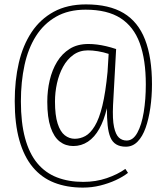

<svg xmlns="http://www.w3.org/2000/svg" viewBox="-20 -730 756 873"><path d="M357 123Q284 123 226.5 100.5Q169 78 129 30Q89 -18 68 -92.5Q47 -167 47 -270Q47 -364 65.5 -444Q84 -524 123.5 -583.5Q163 -643 224.5 -676.5Q286 -710 371 -710Q476 -710 542 -670.5Q608 -631 639.5 -550Q671 -469 671 -347Q671 -291 663.5 -239.5Q656 -188 642 -148.5Q628 -109 605.5 -86Q583 -63 552 -63Q526 -63 508.5 -73.5Q491 -84 482 -105.5Q473 -127 469.5 -160Q466 -193 466 -238Q453 -183 431.5 -144.5Q410 -106 380 -86Q350 -66 313 -66Q278 -66 251.5 -86.5Q225 -107 210 -151.5Q195 -196 195 -267Q195 -318 206 -365Q217 -412 239.5 -449Q262 -486 297 -508Q332 -530 382 -530Q401 -530 421 -527.5Q441 -525 462.5 -520Q484 -515 508 -507L494 -252Q491 -187 498.5 -152.5Q506 -118 520.5 -104.5Q535 -91 556 -91Q585 -91 604.5 -126.5Q624 -162 633.5 -220Q643 -278 643 -346Q643 -458 615.5 -533.5Q588 -609 528 -647.5Q468 -686 369 -686Q291 -686 235 -654Q179 -622 143.5 -566Q108 -510 91.5 -434Q75 -358 75 -269Q75 -172 94 -102Q113 -32 149.5 12Q186 56 239 76.5Q292 97 358 97Q416 97 465.5 80Q515 63 550 38L562 56Q539 74 506.5 89Q474 104 436 113.5Q398 123 357 123ZM320 -99Q345 -99 368 -111.5Q391 -124 411 -157Q431 -190 445.5 -249.5Q460 -309 469 -403L474 -485Q450 -493 425 -497Q400 -501 380 -501Q342 -501 313.5 -480.5Q285 -460 266.5 -426Q248 -392 239 -351Q230 -310 230 -268Q230 -206 242 -168.5Q254 -131 274.5 -115Q295 -99 320 -99Z"/></svg>

Font: Georama ExtraCondensed Thin ExtraLight
Style: Regular
Weight: 250
Version: Version 1.001